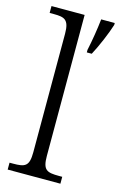

<svg xmlns="http://www.w3.org/2000/svg" viewBox="-118 -811 539 862"><g transform="rotate(15 152.0 -380.0)"><path d="M10 0H255V-32H240C183 -32 164 -39 164 -105V-760H10V-728H30C79 -728 101 -721 101 -656V-105C101 -39 82 -32 26 -32H10ZM217 -612V-600H240C263 -643 291 -709 304 -751V-760H241C236 -714 227 -658 217 -612Z"/></g></svg>

Font: Noto Serif Bengali SemiCondensed Light
Style: Regular
Weight: 300
Width: 4
Designer: Juan Bruce, Universal Thirst, Indian Type Foundry and the Monotype Design Team.
Foundry: Monotype Imaging Inc.
Version: Version 2.003